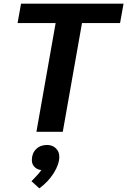

<svg xmlns="http://www.w3.org/2000/svg" viewBox="-20 -720 695 1049"><path d="M284 -594H76L95 -700H655L636 -594H428L323 0H179ZM304 136Q304 177 274 225Q244 273 195 309L152 270Q157 264 174.5 246.5Q192 229 206 209Q183 207 168.5 192Q154 177 154 155Q154 118 177 95Q200 72 237 72Q266 72 285 90Q304 108 304 136Z"/></svg>

Font: Sarabun
Style: Bold Italic
Weight: 700
Italic angle: -10°
Designer: Suppakit Chalermlarp | Katatrad Co.,Ltd.
Foundry: Cadson Demak Co.,Ltd.
Version: Version 1.000; ttfautohint (v1.6)